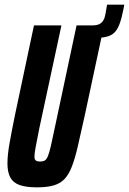

<svg xmlns="http://www.w3.org/2000/svg" viewBox="-20 -797 554 825"><path d="M311 -633 322 -688H378Q396 -688 407 -693.5Q418 -699 424.5 -710.5Q431 -722 434 -741L440 -777H514L511 -760Q503 -719 493.5 -693.5Q484 -668 469.5 -655Q455 -642 430.5 -637.5Q406 -633 366 -633ZM139 8Q92 8 64 -2Q36 -12 24 -35Q12 -58 12 -95Q12 -131 21 -181.5Q30 -232 44 -301L126 -688H244L149 -246Q139 -195 133.5 -166.5Q128 -138 128 -124Q128 -115 131 -110.5Q134 -106 139.5 -104.5Q145 -103 153 -103Q165 -103 172.5 -107.5Q180 -112 186 -126.5Q192 -141 198.5 -169.5Q205 -198 215 -246L309 -688H427L344 -300Q327 -223 314.5 -169Q302 -115 288.5 -80.5Q275 -46 256.5 -27Q238 -8 209.5 0Q181 8 139 8Z"/></svg>

Font: Saira UltraCondensed ExtraBold
Style: Italic
Weight: 800
Width: 1
Italic angle: -12°
Designer: Hector Gatti with collaboration of the Omnibus-Type team
Foundry: Omnibus-Type
Version: Version 1.101